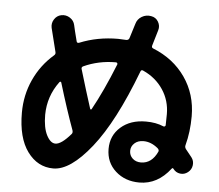

<svg xmlns="http://www.w3.org/2000/svg" viewBox="-57 -865 1114 978"><g transform="rotate(5 500.0 -375.5)"><path d="M240.2 -423.8Q183.6 -347.7 182.6 -252.9Q182.6 -186.5 202.1 -148.4Q221.7 -110.4 247.1 -110.4Q277.3 -110.4 325.2 -166Q332 -172.9 328.1 -185.5Q291 -287.1 250 -422.9Q249 -426.8 245.6 -426.8Q242.2 -426.8 240.2 -423.8ZM518.6 -549.8Q429.7 -549.8 353.5 -514.6Q343.8 -509.8 347.7 -499Q379.9 -390.6 408.2 -302.7Q409.2 -299.8 411.6 -299.3Q414.1 -298.8 416 -301.8Q469.7 -398.4 526.4 -540Q527.3 -543.9 524.9 -546.9Q522.5 -549.8 518.6 -549.8ZM773.4 -115.2Q777.3 -124 767.6 -132.8Q732.4 -162.1 693.4 -162.1Q665 -162.1 647.5 -146Q629.9 -129.9 629.9 -106.9Q629.9 -84 646.5 -68.4Q663.1 -52.7 690.4 -52.7Q745.1 -53.7 773.4 -115.2ZM247.1 16.6Q167 16.6 115.2 -53.7Q63.5 -124 63.5 -252.9Q63.5 -342.8 99.6 -421.9Q135.7 -501 201.2 -557.6Q210 -564.5 207 -575.2Q203.1 -590.8 176.8 -696.3Q171.9 -719.7 184.6 -739.7Q197.3 -759.8 219.7 -764.6Q244.1 -769.5 264.6 -756.3Q285.2 -743.2 290 -719.7Q293.9 -700.2 309.6 -639.6Q311.5 -628.9 323.2 -632.8Q414.1 -669.9 519.5 -669.9Q534.2 -669.9 560.5 -668Q572.3 -668 576.2 -677.7Q587.9 -713.9 599.6 -752.9Q606.4 -778.3 628.9 -791.5Q651.4 -804.7 676.8 -799.8Q701.2 -795.9 713.4 -774.9Q725.6 -753.9 718.8 -731.4Q703.1 -677.7 695.3 -652.3Q691.4 -640.6 701.2 -636.7Q806.6 -594.7 866.7 -508.3Q926.8 -421.9 926.8 -309.6Q926.8 -229.5 908.2 -160.2Q905.3 -150.4 912.1 -140.6Q918 -133.8 943.4 -101.6Q957 -84 954.1 -61.5Q951.2 -39.1 933.1 -24.9Q915 -10.7 893.1 -13.7Q871.1 -16.6 857.4 -35.2Q853.5 -41 848.6 -35.2Q783.2 49.8 690.4 49.8Q617.2 49.8 568.4 5.9Q519.5 -38.1 519.5 -107.4Q519.5 -175.8 568.8 -219.2Q618.2 -262.7 697.3 -262.7Q749 -262.7 787.1 -246.1Q791 -244.1 794.9 -246.6Q798.8 -249 798.8 -252.9Q799.8 -270.5 799.8 -309.6Q799.8 -378.9 762.7 -434.6Q725.6 -490.2 661.1 -519.5Q650.4 -525.4 646.5 -513.7Q546.9 -251 440.4 -117.2Q334 16.6 247.1 16.6Z"/></g></svg>

Font: Rounded-X Mgen+ 1m bold
Style: Bold
Weight: 700
Designer: [Source Han Sans]
Ryoko NISHIZUKA  (kana & ideographs); Paul D. Hunt (Latin, Greek & Cyrillic); Wenlong ZHANG  (bopomofo
Version: Version 1.059.20150602